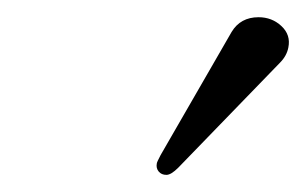

<svg xmlns="http://www.w3.org/2000/svg" viewBox="-20 -751 356 223"><path d="M280.3 -731Q295.9 -731 306.9 -720.7Q317.9 -710.4 314.9 -695.8Q313 -686 305.2 -678.2L187 -556.2Q178.7 -547.9 173.3 -547.9Q167.5 -547.9 164.3 -551.8Q161.1 -555.7 162.1 -561Q162.1 -562.5 166.5 -570.8L249 -713.9Q259.3 -731 280.3 -731Z"/></svg>

Font: Linux Biolinum G
Style: Italic
Weight: 400
Italic angle: -12°
Designer: Philipp H. Poll
Foundry: Philipp H. Poll
Version: Version 0.5.1